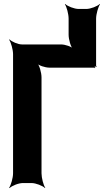

<svg xmlns="http://www.w3.org/2000/svg" viewBox="-20 -939 536 985"><path d="M473 -602V-843C473 -867 484 -904 493 -917L492 -919C480 -907 445 -893 422 -893H384C361 -893 326 -907 314 -919L313 -917C322 -904 332 -867 332 -843V-761C332 -737 343 -697 356 -685L358 -687C348 -700 314 -711 293 -711H93C72 -711 40 -725 29 -737L27 -735C36 -722 47 -685 47 -661V-50C47 -26 36 11 27 24L29 26C41 14 75 0 98 0H141C164 0 199 14 211 26L212 24C203 11 193 -26 193 -50V-542C193 -566 182 -606 169 -618L167 -616C177 -603 212 -592 233 -592H464C465 -592 466 -590 467 -589L469 -592C468 -593 466 -594 466 -595V-601L463 -598H469H470C471 -598 472 -596 473 -595L476 -598C475 -599 473 -600 473 -602Z"/></svg>

Font: Asimov
Style: EdgeExtreme
Weight: 500
Designer: Google
Version: Version 2.000980: 2014